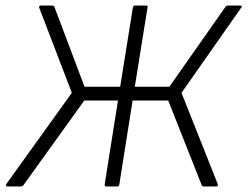

<svg xmlns="http://www.w3.org/2000/svg" viewBox="-20 -675 896 695"><path d="M7 0Q4 0 2 -2.5Q0 -5 3 -9L240 -339L122 -647Q120 -650 122.5 -652.5Q125 -655 128 -655H168Q175 -655 177 -650L286 -361H415L461 -648Q462 -655 469 -655H508Q516 -655 514 -648L468 -361H593L796 -650Q799 -655 806 -655H849Q853 -655 855 -652.5Q857 -650 853 -647L637 -339L768 -9Q770 -5 768 -2.5Q766 0 762 0H718Q712 0 710 -5L589 -311H460L412 -8Q411 0 404 0H365Q358 0 359 -8L407 -311H285L65 -5Q61 0 55 0Z"/></svg>

Font: Sofia Sans Light
Style: Italic
Weight: 300
Italic angle: -9°
Version: Version 4.100-B